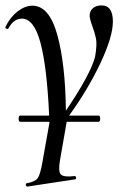

<svg xmlns="http://www.w3.org/2000/svg" viewBox="-26 -416 470 711"><path d="M339 12Q345 12 345 23.5Q345 35 339 35H221L196 178Q189 219 199.5 230Q210 241 250 236Q254 235 255.5 241Q257 247 253 248L75 275Q73 275 71 272.5Q69 270 69.5 266.5Q70 263 72 263Q104 257 113.5 244Q123 231 131 185L157 39V35H49Q43 35 43 23.5Q43 12 49 12H156Q148 -167 124 -257Q100 -347 55 -347Q25 -347 6 -312Q5 -309 1.5 -309Q-2 -309 -4.5 -311Q-7 -313 -6 -316Q12 -353 39.5 -374Q67 -395 94 -395Q156 -395 186 -287.5Q216 -180 218 -6Q308 -139 326 -205Q334 -251 329.5 -273Q325 -295 315.5 -320.5Q306 -346 306 -358Q306 -375 318 -385.5Q330 -396 350 -396Q392 -396 392 -336Q392 -280 346 -182.5Q300 -85 230 12Z"/></svg>

Font: Cormorant Infant Book
Style: Italic
Weight: 500
Italic angle: -10°
Designer: Christian Thalmann (Catharsis Fonts)
Version: Version 1.000;PS 002.000;hotconv 1.0.88;makeotf.lib2.5.64775